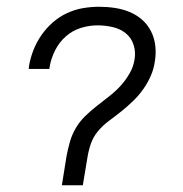

<svg xmlns="http://www.w3.org/2000/svg" viewBox="-20 -548 540 568"><path d="M163 0 177 -87Q181 -108 187 -129Q193 -150 204.5 -169.5Q216 -189 232.5 -205Q249 -221 267 -235Q285 -249 303.5 -263.5Q322 -278 337 -294.5Q352 -311 363.5 -331Q375 -351 378 -372Q382 -395 375 -416Q368 -437 351.5 -450Q335 -463 313 -468Q291 -473 269 -473Q244 -473 219.5 -465.5Q195 -458 175 -440.5Q155 -423 143 -399Q131 -375 127 -351L126 -344H65L66 -354Q70 -377 79 -400Q88 -423 102.5 -444Q117 -465 136.5 -482Q156 -499 179 -509.5Q202 -520 226 -524Q250 -528 273 -528Q297 -528 320 -524.5Q343 -521 363.5 -512.5Q384 -504 400.5 -489.5Q417 -475 427 -455Q437 -435 439.5 -412Q442 -389 438 -366Q435 -344 426 -323.5Q417 -303 404 -284.5Q391 -266 374 -249.5Q357 -233 339.5 -219Q322 -205 303 -191Q284 -177 269.5 -159.5Q255 -142 248 -120.5Q241 -99 238 -78L225 0Z"/></svg>

Font: Iosevka Term Curly Lt Obl
Style: Regular
Weight: 300
Italic angle: -9°
Designer: Belleve Invis
Foundry: Belleve Invis
Version: Version 32.3.0